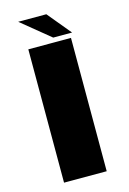

<svg xmlns="http://www.w3.org/2000/svg" viewBox="-124 -878 633 939"><g transform="rotate(-15 192.5 -409.0)"><path d="M79.5 0V-675H295.5V0ZM212 -699 66.5 -818H209L307.5 -699Z"/></g></svg>

Font: Anybody ExtraExpanded ExtraBold
Style: Regular
Weight: 800
Width: 8
Designer: Tyler Finck
Foundry: Etcetera Type Company
Version: Version 1.010; ttfautohint (v1.8.3) -l 8 -r 50 -G 200 -x 14 